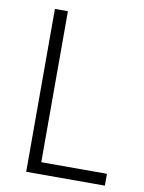

<svg xmlns="http://www.w3.org/2000/svg" viewBox="-82 -771 620 829"><g transform="rotate(10 228.5 -357.0)"><path d="M91 0V-714H148V-52H436V0Z"/></g></svg>

Font: Noto Sans Gurmukhi SemiCondensed Light
Style: Regular
Weight: 300
Width: 4
Designer: Jelle Bosma - Monotype Design Team
Foundry: Monotype Imaging Inc.
Version: Version 2.004; ttfautohint (v1.8.4.7-5d5b)